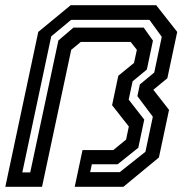

<svg xmlns="http://www.w3.org/2000/svg" viewBox="-40 -720 712 740"><path d="M-19.5 0 107.5 -597 232.5 -700H562L643 -597L605 -418.5L551 -374L611.5 -296.5L572.5 -113L435.5 0H248L278 -141.5H396.5L446 -182L456.5 -232.5L392 -314.5L416 -428L476.5 -477.5L487.5 -528L463.5 -558.5H271.5L234.5 -528L122 0ZM46 -55.5H76.5L185 -564L243 -613.5H514L549.5 -563.5L526 -452L471 -406.5L456 -336L516 -259L493 -150.5L413.5 -87H314L307.5 -56.5H421.5L520.5 -135L549 -270L489.5 -349.5L499 -394.5L554.5 -440.5L583.5 -578L536 -643.5H234L157.5 -580Z"/></svg>

Font: Tourney Thin SemiBold
Style: Italic
Weight: 600
Italic angle: -12°
Version: Version 1.015